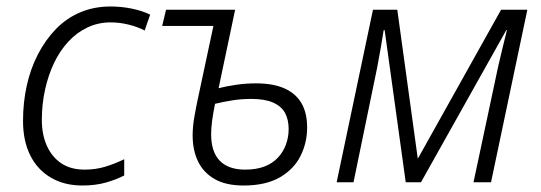

<svg xmlns="http://www.w3.org/2000/svg" viewBox="-20 -562 1669 592"><path d="M234 10Q178 10 136.5 -14.5Q95 -39 73 -83.5Q51 -128 51 -189Q51 -246 62.5 -298Q74 -350 97 -394.5Q120 -439 152.5 -472.5Q185 -506 227.5 -524Q270 -542 321 -542Q354 -542 386 -535.5Q418 -529 443 -517L426 -468Q405 -479 377 -486Q349 -493 321 -493Q283 -493 250 -477.5Q217 -462 191 -434Q165 -406 147 -368.5Q129 -331 119 -286Q109 -241 109 -192Q109 -147 124.5 -112.5Q140 -78 169 -58.5Q198 -39 241 -39Q275 -39 304.5 -48Q334 -57 363 -71V-21Q338 -8 306 1Q274 10 234 10Z M731 10Q677 10 642.5 -9.5Q608 -29 591 -63.5Q574 -98 574 -144Q574 -171 579 -200Q584 -229 590 -257L638 -482H480L492 -532H705L654 -290Q677 -296 707.5 -300.5Q738 -305 769 -305Q823 -305 858 -289Q893 -273 910 -243Q927 -213 927 -169Q927 -122 906.5 -81Q886 -40 842.5 -15Q799 10 731 10ZM736 -39Q770 -39 795 -48.5Q820 -58 836.5 -75.5Q853 -93 861.5 -116Q870 -139 870 -164Q870 -193 859 -213.5Q848 -234 822.5 -245.5Q797 -257 755 -257Q724 -257 696 -252.5Q668 -248 643 -242Q637 -212 634 -189.5Q631 -167 631 -148Q631 -94 657.5 -66.5Q684 -39 736 -39Z M1018 0 1130 -532H1205L1268 -74H1269L1525 -532H1606L1494 0H1440L1516 -357Q1523 -386 1529.5 -414Q1536 -442 1543 -469H1541L1278 0H1231L1166 -469H1163Q1159 -444 1154 -414.5Q1149 -385 1143 -354L1070 0Z"/></svg>

Font: Noto Sans Display Light
Style: Italic
Weight: 300
Italic angle: -12°
Designer: Monotype Design Team
Foundry: Monotype Imaging Inc.
Version: Version 2.003